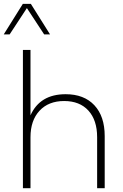

<svg xmlns="http://www.w3.org/2000/svg" viewBox="-36 -997 650 1017"><path d="M85.4 0V-732.4H125.5V-386.2Q175.8 -498 311.5 -498Q409.2 -498 463.9 -439.5Q518.6 -380.9 518.6 -276.4V0H478.5V-270Q478.5 -360.4 432.4 -411.1Q386.2 -461.9 303.7 -461.9Q221.2 -461.9 173.3 -410.4Q125.5 -358.9 125.5 -270V0ZM229 -814.9H197.8L106.4 -954.1L15.1 -814.9H-16.1L85 -976.6H127.4Z"/></svg>

Font: Kumbh Sans ExtraLight
Style: Regular
Weight: 250
Version: Version 1.005